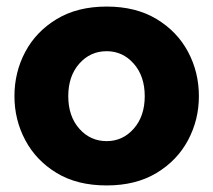

<svg xmlns="http://www.w3.org/2000/svg" viewBox="-20 -555 650 585"><path d="M305 10Q215 10 152.5 -28Q90 -66 57 -128Q24 -190 24 -262Q24 -335 57 -397Q90 -459 153 -497Q216 -535 305 -535Q394 -535 457 -497Q520 -459 553 -397Q586 -335 586 -262Q586 -190 553 -128Q520 -66 457 -28Q394 10 305 10ZM188 -262Q188 -201 221.5 -163Q255 -125 305 -125Q354 -125 387.5 -163Q421 -201 421 -262Q421 -323 387.5 -361Q354 -399 305 -399Q255 -399 221.5 -361Q188 -323 188 -262Z"/></svg>

Font: Raleway ExtraBold
Style: Regular
Weight: 800
Designer: Matt McInerney, Pablo Impallari, Rodrigo Fuenzalida
Foundry: Matt McInerney, Pablo Impallari, Rodrigo Fuenzalida
Version: Version 4.026